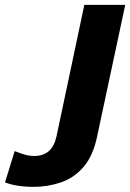

<svg xmlns="http://www.w3.org/2000/svg" viewBox="-53 -732 519 765"><path d="M446 -712.5 334 -188.5Q318 -111 280 -67Q242 -23 189.5 -5.2Q137 12.5 81.5 12.5Q45.5 12.5 15.5 7.5Q-14.5 2.5 -33 -5.5L5.5 -130Q35.5 -118 51.8 -114.2Q68 -110.5 83.5 -110.5Q155 -110.5 172 -188L283 -712.5Z"/></svg>

Font: Heraclito
Style: Bold Italic
Weight: 700
Italic angle: -12°
Designer: Kostas Bartsokas (font) & Cristiano Sobral (main changes)
Foundry: Kostas Bartsokas (font) & Cristiano Sobral (main changes)
Version: Version 1.00;July 8, 2020;FontCreator 13.0.0.2655 64-bit